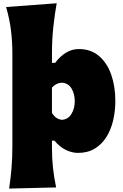

<svg xmlns="http://www.w3.org/2000/svg" viewBox="-20 -899 738 1151"><path d="M34.7 231.4Q43.9 170.4 49.1 108.9Q54.2 47.4 54.2 -25.9V-577.6Q54.2 -647.5 45.9 -716.1Q37.6 -784.7 16.6 -856.9L319.8 -879.4Q307.6 -811.5 299.6 -736.1Q291.5 -660.6 291.5 -577.6V-522H310.5Q337.9 -559.6 374.3 -582.3Q410.6 -605 452.6 -605Q524.4 -605 573.2 -563.5Q622.1 -522 646.7 -451.7Q671.4 -381.3 671.4 -293.9Q671.4 -232.9 658.2 -176.8Q645 -120.6 617.4 -76.9Q589.8 -33.2 547.6 -7.8Q505.4 17.6 447.3 17.6Q412.1 17.6 375.5 0.2Q338.9 -17.1 306.6 -55.7H291.5V-12.2Q291.5 50.8 297.6 107.2Q303.7 163.6 316.4 224.6ZM351.1 -180.7Q388.7 -183.1 408.4 -216.3Q428.2 -249.5 428.2 -291.5Q428.2 -336.4 408.7 -368.7Q389.2 -400.9 351.1 -403.3Q316.4 -401.9 291.5 -374V-222.7Q301.3 -205.1 315.9 -194.1Q330.6 -183.1 351.1 -180.7Z"/></svg>

Font: Pinar-DS3-FD Black
Style: Regular
Weight: 900
Designer: Amin Abedi
Version: Version 3.000